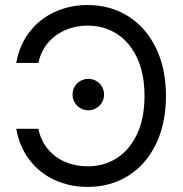

<svg xmlns="http://www.w3.org/2000/svg" viewBox="-20 -737 733 767"><path d="M330.1 -72.5Q395 -72.5 446.5 -105.3Q497.9 -138.1 527.6 -201.5Q557.3 -264.8 557.3 -353.6Q557.3 -442.3 527.6 -505.7Q497.9 -569.1 446.5 -601.9Q395 -634.7 330.1 -634.7Q282.8 -634.7 241.5 -617.1Q200.3 -599.4 171.8 -566Q143.3 -532.5 133.3 -485.5H44.9Q57.3 -556.3 97.4 -608.6Q137.4 -660.9 197.9 -688.9Q258.3 -716.9 330.1 -716.9Q420.9 -716.9 491.9 -672.3Q562.8 -627.8 602.9 -545.6Q643 -463.4 643 -353.6Q643 -243.8 602.9 -161.3Q562.8 -78.7 491.9 -34.5Q420.9 9.7 330.1 9.7Q258.6 9.7 198.4 -18Q138.1 -45.6 97.9 -98.1Q57.7 -150.6 44.9 -222.4H133.3Q143 -175.1 171.6 -141.1Q200.3 -107 241.5 -89.8Q282.8 -72.5 330.1 -72.5ZM270 -359.1Q269.7 -376 278.1 -390.7Q286.6 -405.4 301.3 -413.7Q316 -422 332.9 -422Q349.8 -422 364.5 -413.7Q379.1 -405.4 387.4 -390.7Q395.7 -376 395.7 -359.1Q395.7 -342.2 387.4 -327.9Q379.1 -313.5 364.5 -304.9Q349.8 -296.3 332.9 -296.3Q316 -296.3 301.3 -304.9Q286.6 -313.5 278.1 -327.9Q269.7 -342.2 270 -359.1Z"/></svg>

Font: Pretendard Variable
Style: Regular
Weight: 400
Designer: Base glyphs from Inter by Rasmus Andersson; Hangul glyphs from Noto Sans CJK(Source Han Sans) by Jang Soo-young and Kang
Foundry: Kil Hyung-jin
Version: Version 1.100;FEAKit 1.0